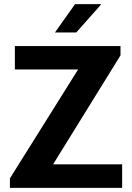

<svg xmlns="http://www.w3.org/2000/svg" viewBox="-20 -909 640 929"><path d="M28 0V-46L358 -573H52V-686H563V-641L237 -114H571V0ZM246 -752 343 -889H468V-886L349 -752Z"/></svg>

Font: Chivo Mono Medium SemiBold
Style: Regular
Weight: 600
Monospace: yes
Version: Version 1.008